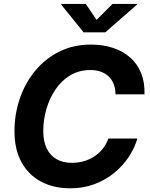

<svg xmlns="http://www.w3.org/2000/svg" viewBox="-20 -969 780 998"><path d="M345 9.8Q258.6 9.8 193.2 -25.1Q127.9 -60 91.5 -126.4Q55.2 -192.7 55.2 -286.9Q55.2 -375.7 83 -456.8Q110.8 -537.8 162.9 -601Q215 -664.3 288.4 -700.8Q361.8 -737.3 452.8 -737.3Q515.6 -737.3 567.4 -720.1Q619.3 -703 656.7 -670Q694.1 -637 713.5 -589Q733 -540.9 731.1 -478.8H580.3Q580.2 -508.5 571.1 -531.8Q562 -555.1 544.9 -571.5Q527.7 -587.8 503.8 -596.4Q479.8 -605 449.9 -605Q390.3 -605 344.5 -577.1Q298.8 -549.3 267.8 -503Q236.8 -456.8 220.8 -400.7Q204.9 -344.6 204.9 -288.3Q204.9 -233.6 223.2 -196.6Q241.4 -159.7 274.8 -141.1Q308.3 -122.6 353.7 -122.6Q386.4 -122.6 416 -131.1Q445.6 -139.7 470.5 -156.1Q495.4 -172.4 514.1 -195.7Q532.7 -219.1 543 -248.8H694Q679.2 -198.1 648.2 -151.8Q617.2 -105.5 572 -69Q526.9 -32.4 469.6 -11.3Q412.4 9.8 345 9.8ZM426 -948.7 481.9 -865.6 565.1 -948.7H692.9L692.2 -945.1L527 -800.8H414.8L298 -945.1L298.7 -948.7Z"/></svg>

Font: Inter
Style: Italic
Weight: 400
Italic angle: -9.3988°
Designer: Rasmus Andersson
Foundry: rsms
Version: Version 4.001;git-66647c0bb